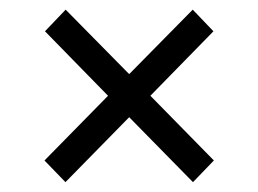

<svg xmlns="http://www.w3.org/2000/svg" viewBox="-20 -448 530 394"><path d="M71.3 -118.7 114.3 -74.2 245.1 -207.5 376 -74.2 418.9 -118.7 288.6 -251.5 418 -383.8 375.5 -428.2 245.1 -295.9 114.7 -428.2 72.3 -383.8 201.7 -251.5Z"/></svg>

Font: Vazirmatn Light
Style: Regular
Weight: 300
Designer: Saber Rastikerdar
Foundry: Saber Rastikerdar
Version: Version 33.003